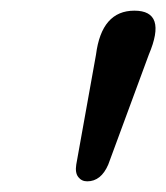

<svg xmlns="http://www.w3.org/2000/svg" viewBox="-20 -796 312 360"><path d="M143.5 -456Q133 -456 126.8 -464Q120.5 -472 123 -487.5L160 -693.5Q170.5 -776 232 -776Q294 -776 259 -693.5L183 -487.5Q169.5 -456 143.5 -456Z"/></svg>

Font: Fraunces 9pt S100
Style: Italic
Weight: 400
Italic angle: -16°
Version: Version 1.000; ttfautohint (v1.8.3)